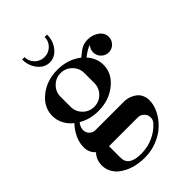

<svg xmlns="http://www.w3.org/2000/svg" viewBox="-269 -826 1144 1144"><g transform="rotate(-45 303.5 -253.5)"><path d="M251 211.9Q147.5 211.9 80.1 158.2Q35.2 116.7 35.2 64Q35.2 14.6 66.9 -17.1Q35.2 -45.4 35.2 -89.8Q35.2 -125.5 51.5 -162.4Q67.9 -199.2 98.1 -231Q68.4 -254.4 51.8 -286.4Q35.2 -318.4 35.2 -354Q35.2 -426.3 98.4 -477.1Q161.6 -527.8 251 -527.8Q339.4 -527.8 402.8 -478Q430.2 -500 431.2 -500Q463.4 -527.8 506.8 -527.8Q548.3 -527.8 582 -502Q606.9 -480 606.9 -450.2Q606.9 -422.9 587.9 -403.3Q568.8 -383.8 541 -383.8Q514.2 -383.8 494.6 -403.3Q475.1 -422.9 475.1 -450.2Q475.1 -475.6 493.2 -495.1Q470.7 -491.2 425.8 -456.1Q466.8 -410.2 466.8 -354Q466.8 -281.7 403.6 -231Q340.3 -180.2 251 -180.2Q179.7 -180.2 125 -212.9Q110.4 -196.3 106.7 -178Q103 -159.7 108.9 -145.5Q114.7 -131.3 127.7 -122.1Q140.6 -112.8 157.2 -112.8H399.9Q410.2 -112.8 423.1 -110.4Q436 -107.9 451.9 -100.8Q467.8 -93.8 480.7 -83Q493.7 -72.3 502.4 -53.5Q511.2 -34.7 511.2 -11.2Q511.2 27.3 491.5 67.1Q471.7 106.9 438.2 139.2Q404.8 171.4 355.2 191.7Q305.7 211.9 251 211.9ZM146 -719.2Q146 -666 176.8 -627.9Q207.5 -589.8 251 -589.8Q294.4 -589.8 325.2 -627.9Q356 -666 356 -719.2H335.9Q335.9 -684.1 311 -659.4Q286.1 -634.8 251 -634.8Q215.8 -634.8 190.9 -659.4Q166 -684.1 166 -719.2ZM147 110.8Q147 180.2 251 180.2Q305.2 180.2 351.6 159.2Q397.9 138.2 429.2 103Q441.4 90.3 443.4 74Q445.3 57.6 439.2 44.2Q433.1 30.8 419.7 21.5Q406.2 12.2 389.2 12.2H147ZM150.9 -315.9Q150.9 -274.4 180.2 -245.1Q209.5 -215.8 251 -215.8Q292.5 -215.8 321.8 -245.1Q351.1 -274.4 351.1 -315.9V-399.9Q351.1 -441.4 321.8 -470.7Q292.5 -500 251 -500Q209.5 -500 180.2 -470.7Q150.9 -441.4 150.9 -399.9Z"/></g></svg>

Font: Fin Serif Display
Style: Italic
Weight: 400
Designer: J. Blake Harris
Version: Version 1.006;FEAKit 1.0